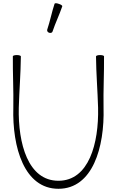

<svg xmlns="http://www.w3.org/2000/svg" viewBox="-20 -1151 708 1196"><path d="M307 -954C325 -1008 350 -1059 368 -1112C369 -1116 360 -1123 346 -1127C333 -1132 322 -1132 320 -1128C302 -1074 292 -1019 274 -966C272 -958 277 -950 286 -947C295 -944 305 -947 307 -954ZM60 -800C59 -694 65 -587 63 -480C56 -233 131 25 344 25C557 25 632 -233 625 -480C623 -587 629 -694 628 -800C628 -805 616 -808 603 -808C589 -808 578 -804 578 -800C579 -693 588 -586 591 -480C596 -258 534 -25 344 -25C154 -25 92 -258 97 -480C100 -586 109 -693 110 -800C110 -804 99 -808 85 -808C72 -808 60 -805 60 -800Z"/></svg>

Font: Nupuram Thin
Style: Regular
Weight: 100
Designer: Santhosh Thottingal (santhosh.thottingal@gmail.com)
Foundry: SMC
Version: Version 1.000